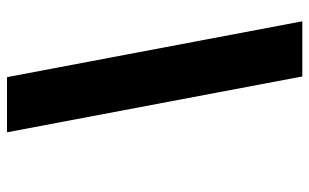

<svg xmlns="http://www.w3.org/2000/svg" viewBox="-188 -589 886 550"><g transform="rotate(-90 255.0 -314.0)"><path d="M311 109 151 -737H309L469 109Z"/></g></svg>

Font: Tomorrow SemiBold
Style: Italic
Weight: 600
Italic angle: -10°
Designer: Tony de Marco, Monica Rizzolli
Foundry: Just in Type
Version: Version 2.002